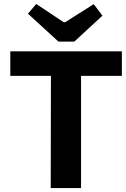

<svg xmlns="http://www.w3.org/2000/svg" viewBox="-20 -949 635 969"><path d="M121 -880 163 -929 301 -837H309L453 -928L497 -870L355 -739H275ZM389 -566V0H236L237 -566H32V-690H595V-566Z"/></svg>

Font: Taylor Sans Bold LRS
Style: Bold
Weight: 700
Italic angle: -8°
Designer: Natanael Gama
Version: Version 1.001 September 8, 2015